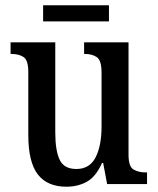

<svg xmlns="http://www.w3.org/2000/svg" viewBox="-20 -696 597 726"><path d="M231 10Q159 10 123 -36.5Q87 -83 87 -186V-424Q87 -468 69.5 -480Q52 -492 23 -492H20V-536H189V-195Q189 -127 205.5 -92Q222 -57 269 -57Q319 -57 341.5 -101Q364 -145 364 -218V-421Q364 -468 346 -480Q328 -492 301 -492H298V-536H466V-111Q466 -66 485 -55Q504 -44 531 -44H536V0H385L370 -80H366Q342 -27 308 -8.5Q274 10 231 10ZM143 -615V-676H392V-615Z"/></svg>

Font: Noto Serif Tamil Condensed Medium
Style: Italic
Weight: 500
Width: 3
Italic angle: -12°
Designer: Indian Type Foundry, Tom Grace, and the Monotype Design Team
Foundry: Monotype Imaging Inc.
Version: Version 2.003; ttfautohint (v1.8.4.7-5d5b)